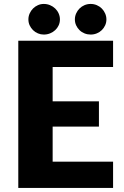

<svg xmlns="http://www.w3.org/2000/svg" viewBox="-20 -930 613 950"><path d="M240.5 -598.5V-428.5H469.5V-303.5H240.5V-130H539.5V0H70.5V-728.5H539.5V-598.5ZM276.5 -834Q276.5 -818 270.2 -804.5Q264 -791 253 -780.8Q242 -770.5 227.5 -764.8Q213 -759 196.5 -759Q181.5 -759 167.8 -764.8Q154 -770.5 143.5 -780.8Q133 -791 126.8 -804.5Q120.5 -818 120.5 -834Q120.5 -849.5 126.8 -863.5Q133 -877.5 143.5 -888Q154 -898.5 167.8 -904.5Q181.5 -910.5 196.5 -910.5Q213 -910.5 227.5 -904.5Q242 -898.5 253 -888Q264 -877.5 270.2 -863.5Q276.5 -849.5 276.5 -834ZM506.5 -834Q506.5 -818 500.2 -804.5Q494 -791 483.5 -780.8Q473 -770.5 458.8 -764.8Q444.5 -759 428.5 -759Q412.5 -759 398.2 -764.8Q384 -770.5 373.5 -780.8Q363 -791 356.8 -804.5Q350.5 -818 350.5 -834Q350.5 -849.5 356.8 -863.5Q363 -877.5 373.5 -888Q384 -898.5 398.2 -904.5Q412.5 -910.5 428.5 -910.5Q444.5 -910.5 458.8 -904.5Q473 -898.5 483.5 -888Q494 -877.5 500.2 -863.5Q506.5 -849.5 506.5 -834Z"/></svg>

Font: Lato ExtraBold
Style: Regular
Weight: 800
Designer: Lukasz Dziedzic with Adam Twardoch and Botio Nikoltchev
Foundry: tyPoland Lukasz Dziedzic
Version: Version 2.015; 2015-08-06; http://www.latofonts.com/